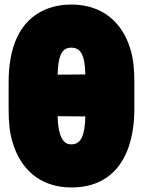

<svg xmlns="http://www.w3.org/2000/svg" viewBox="-20 -778 629 846"><path d="M572 -297V-415C572 -470 568 -520 554 -563C521 -673 437 -758 294 -758C254 -758 217 -751 182 -737C62 -687 18 -564 18 -415V-297C18 -242 22 -192 36 -149C69 -39 151 48 295 48C496 48 572 -111 572 -297ZM356 -265C354 -181 337 -142 295 -142C285 -142 278 -144 272 -147C250 -159 235 -198 234 -266ZM294 -568C337 -568 354 -534 356 -450L234 -449C236 -532 252 -568 294 -568Z"/></svg>

Font: Asimov Print
Style: E
Weight: 500
Designer: Google
Version: Version 2.000980; 2014